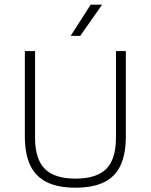

<svg xmlns="http://www.w3.org/2000/svg" viewBox="-20 -820 664 846"><path d="M312.5 7Q236.5 7 187 -17Q137.5 -41 113.5 -91Q89.5 -141 89.5 -219V-595H134.5V-213.5Q134.5 -119.5 177.2 -76.2Q220 -33 312.5 -33Q406 -33 448.5 -76.2Q491 -119.5 491 -213.5V-595H534.5V-219Q534.5 -141 511 -91Q487.5 -41 438.2 -17Q389 7 312.5 7ZM291.5 -662 379.5 -799.5H430L333.5 -662Z"/></svg>

Font: Encode Sans SC Condensed Thin ExtraLight
Style: Regular
Weight: 250
Version: Version 3.002